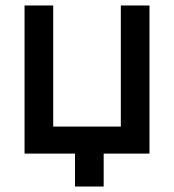

<svg xmlns="http://www.w3.org/2000/svg" viewBox="-20 -560 635 700"><path d="M253.5 120H358V0H525V-540H420.5V-98.5H174V-540H69.5V0H253.5Z"/></svg>

Font: Eudonet SemiBold
Style: Regular
Weight: 600
Designer: Mikhail Sharanda
Foundry: Mikhail Sharanda
Version: Version 4.503;Glyphs 3.1.2 (3151)